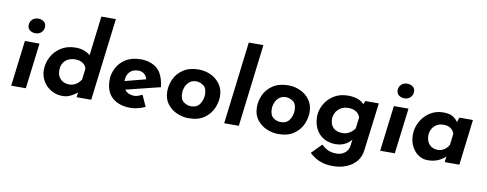

<svg xmlns="http://www.w3.org/2000/svg" viewBox="-77 -1189 4588 1810"><g transform="rotate(10 2217.0 -284.5)"><path d="M239 -437 185 0H45L99 -437ZM188 -667Q217 -667 240 -651Q263 -635 263 -602Q263 -570 240.5 -548Q218 -526 183 -526Q154 -526 131 -542Q108 -558 108 -591Q108 -623 130.5 -645Q153 -667 188 -667Z M908 -789 811 0H671L677 -46Q640 -17 607.5 -2.5Q575 12 537 12Q476 12 427 -17Q378 -46 350 -94.5Q322 -143 322 -200Q322 -264 352.5 -323.5Q383 -383 442.5 -421Q502 -459 584 -459Q626 -459 662 -446Q698 -433 723 -412L769 -789ZM706 -279Q698 -311 669 -330Q640 -349 598 -349Q538 -349 502 -314.5Q466 -280 466 -221Q466 -169 497.5 -137.5Q529 -106 581 -106Q648 -106 693 -172Z M1279 -131 1328 -23Q1295 -7 1258 2Q1221 11 1188 11Q1077 11 1013 -46Q949 -103 949 -215Q949 -271 976.5 -327Q1004 -383 1062 -420Q1120 -457 1208 -457Q1298 -457 1360 -408Q1422 -359 1438 -231L1111 -150Q1127 -127 1151.5 -117Q1176 -107 1203 -107Q1234 -107 1279 -131ZM1089 -231V-228L1288 -280Q1280 -312 1257 -330Q1234 -348 1203 -348Q1146 -348 1117.5 -314Q1089 -280 1089 -231Z M1503 -204Q1503 -263 1529 -321Q1555 -379 1613.5 -418Q1672 -457 1762 -457Q1822 -457 1877 -431.5Q1932 -406 1966.5 -357Q2001 -308 2001 -241Q2001 -189 1977.5 -131Q1954 -73 1896.5 -30.5Q1839 12 1744 12Q1688 12 1632.5 -11.5Q1577 -35 1540 -83.5Q1503 -132 1503 -204ZM1859 -235Q1859 -296 1826 -319.5Q1793 -343 1757 -343Q1719 -343 1693.5 -322.5Q1668 -302 1656 -271.5Q1644 -241 1644 -211Q1644 -151 1677 -127Q1710 -103 1748 -103Q1805 -103 1832 -144.5Q1859 -186 1859 -235Z M2320 -789 2224 0H2084L2180 -789Z M2361 -204Q2361 -263 2387 -321Q2413 -379 2471.5 -418Q2530 -457 2620 -457Q2680 -457 2735 -431.5Q2790 -406 2824.5 -357Q2859 -308 2859 -241Q2859 -189 2835.5 -131Q2812 -73 2754.5 -30.5Q2697 12 2602 12Q2546 12 2490.5 -11.5Q2435 -35 2398 -83.5Q2361 -132 2361 -204ZM2717 -235Q2717 -296 2684 -319.5Q2651 -343 2615 -343Q2577 -343 2551.5 -322.5Q2526 -302 2514 -271.5Q2502 -241 2502 -211Q2502 -151 2535 -127Q2568 -103 2606 -103Q2663 -103 2690 -144.5Q2717 -186 2717 -235Z M3487 -437 3429 23Q3422 85 3384.5 129.5Q3347 174 3289 197Q3231 220 3163 220Q3104 220 3061.5 207Q3019 194 2993.5 177.5Q2968 161 2936 134L3030 38Q3060 66 3092.5 82Q3125 98 3176 98Q3221 98 3255 71.5Q3289 45 3294 -2L3301 -59Q3278 -27 3239.5 -7.5Q3201 12 3149 12Q3088 12 3039.5 -15Q2991 -42 2963 -93.5Q2935 -145 2935 -217Q2935 -270 2964 -326.5Q2993 -383 3051 -421Q3109 -459 3190 -459Q3245 -459 3284.5 -444Q3324 -429 3344 -404L3358 -437ZM3327 -275Q3316 -308 3286.5 -326.5Q3257 -345 3215 -345Q3169 -345 3138 -325Q3107 -305 3092.5 -275.5Q3078 -246 3078 -217Q3078 -162 3109.5 -132Q3141 -102 3198 -102Q3232 -102 3262 -119Q3292 -136 3314 -168Z M3771 -437 3717 0H3577L3631 -437ZM3720 -667Q3749 -667 3772 -651Q3795 -635 3795 -602Q3795 -570 3772.5 -548Q3750 -526 3715 -526Q3686 -526 3663 -542Q3640 -558 3640 -591Q3640 -623 3662.5 -645Q3685 -667 3720 -667Z M4388 -437 4335 0H4195L4201 -54Q4129 12 4032 10Q3988 11 3947 -14.5Q3906 -40 3880 -89Q3854 -138 3854 -203Q3854 -268 3886 -327Q3918 -386 3974 -422.5Q4030 -459 4100 -459Q4158 -459 4190 -441Q4222 -423 4243 -392L4258 -437ZM4228 -275Q4220 -307 4193 -326Q4166 -345 4126 -345Q4083 -345 4054.5 -326Q4026 -307 4012.5 -278Q3999 -249 3999 -220Q3999 -166 4029.5 -134Q4060 -102 4111 -102Q4141 -102 4168 -118.5Q4195 -135 4215 -168Z"/></g></svg>

Font: Josefin Sans
Style: Bold Italic
Weight: 700
Italic angle: -7°
Designer: Santiago Orozco
Foundry: Typemade
Version: Version 2.000